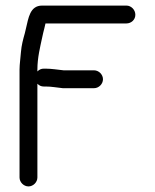

<svg xmlns="http://www.w3.org/2000/svg" viewBox="-20 -673 555 688"><path d="M114 -37V-373C121 -366 128 -363 137 -363H144C165 -363 184 -359 205 -357H317C334 -357 349 -372 349 -389C349 -406 334 -421 317 -421H208C189 -423 164 -427 144 -427H137C128 -427 121 -424 114 -417V-424C114 -466 124 -505 131 -538L135 -556C138 -565 140 -578 143 -589H433C450 -589 465 -602 465 -620C465 -638 450 -653 433 -653H131C87 -653 82 -608 73 -571L69 -554C63 -533 57 -511 55 -486C54 -469 50 -443 50 -424V-37C50 -20 65 -5 82 -5C99 -5 114 -20 114 -37Z"/></svg>

Font: Electronic
Style: SeBd
Weight: 600
Version: Version 1.011